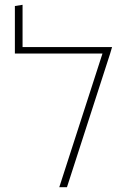

<svg xmlns="http://www.w3.org/2000/svg" viewBox="-20 -780 529 800"><path d="M74 -584H447L439 -557L259 0H227L407 -557H42V-755L74 -760Z"/></svg>

Font: Noto Sans Hebrew Light
Style: Regular
Weight: 100
Version: Version 3.000